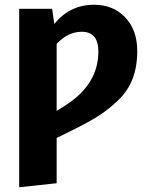

<svg xmlns="http://www.w3.org/2000/svg" viewBox="-20 -568 631 810"><path d="M377 -548Q457 -548 508 -495Q559 -442 559 -352Q559 -287 539.5 -236Q520 -185 479 -145.5Q438 -106 394.5 -78.5Q351 -51 284 -18L219 14V205L61 222V-531H200L209 -467Q275 -548 377 -548ZM257 -124Q395 -213 395 -350Q395 -434 325 -434Q267 -434 219 -383V-100Z"/></svg>

Font: Fira Sans
Style: Bold
Weight: 700
Designer: bBox Type GmbH & Carrois Corporate GbR & Edenspiekermann AG
Foundry: bBox Type GmbH & Carrois Corporate GbR & Edenspiekermann AG
Version: Version 4.301;PS 004.301;hotconv 1.0.88;makeotf.lib2.5.64775